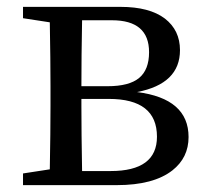

<svg xmlns="http://www.w3.org/2000/svg" viewBox="-20 -539 604 559"><path d="M47 0V-34L125 -46Q127 -156 127 -230V-289Q127 -362 125 -474L47 -486V-519H331Q415 -519 460 -485Q504 -451 504 -393Q504 -295 379 -271Q529 -252 529 -140Q529 -80 482 -43Q427 0 320 0ZM219 -41H302Q437 -41 437 -141Q437 -251 297 -251H217V-230Q217 -153 219 -41ZM217 -288H293Q356 -288 385 -312Q414 -336 414 -387Q414 -480 306 -480H219Q217 -374 217 -288Z"/></svg>

Font: GenRyuMin TW M
Style: Regular
Weight: 500
Version: Version 1.501;PS 1;hotconv 16.6.51;makeotf.lib2.5.65220